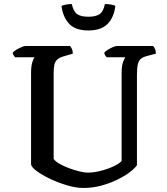

<svg xmlns="http://www.w3.org/2000/svg" viewBox="-20 -932 827 952"><path d="M394 0Q357 0 313 -13Q269 -26 229 -45Q189 -64 162.5 -83.5Q136 -103 134 -117V-568Q134 -605 140.5 -624.5Q147 -644 152 -648H55Q52 -653 48 -657.5Q44 -662 43 -671Q49 -678 61.5 -685.5Q74 -693 87 -698.5Q100 -704 106 -704H327Q332 -699 336.5 -689.5Q341 -680 341 -666L297 -653Q275 -647 264 -637Q253 -627 249.5 -610.5Q246 -594 246 -567V-144Q255 -131 276.5 -119Q298 -107 324 -97.5Q350 -88 374.5 -82Q399 -76 414 -76Q445 -76 480 -85Q515 -94 543.5 -107.5Q572 -121 583 -134V-568Q583 -606 590.5 -625.5Q598 -645 602 -648H509Q505 -652 501.5 -657.5Q498 -663 497 -671Q503 -678 515 -685.5Q527 -693 540 -698.5Q553 -704 559 -704H739Q744 -699 748.5 -689.5Q753 -680 753 -666L708 -654Q688 -649 677.5 -639.5Q667 -630 663 -611.5Q659 -593 659 -559V-113Q650 -99 625 -79.5Q600 -60 563.5 -42Q527 -24 483.5 -12Q440 0 394 0ZM418 -781Q352 -781 321.5 -815.5Q291 -850 285 -903Q292 -906 306 -909Q320 -912 336 -912Q344 -875 362.5 -862Q381 -849 418 -849Q455 -849 474 -862Q493 -875 500 -912Q519 -912 532.5 -909Q546 -906 552 -903Q545 -845 513 -813Q481 -781 418 -781Z"/></svg>

Font: Texturina 12pt Medium
Style: Regular
Weight: 500
Designer: Guillermo Torres Carreño
Foundry: Omnibus-Type
Version: Version 1.002